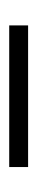

<svg xmlns="http://www.w3.org/2000/svg" viewBox="152 -164 82 427"><g transform="rotate(90 193.5 50.0)"><path d="M36 71V29H351V71Z"/></g></svg>

Font: Arapey Regular-Display
Style: Regular
Weight: 400
Designer: Eduardo Rodriguez Tunni
Foundry: Eduardo Rodriguez Tunni
Version: Version 4.000